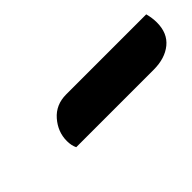

<svg xmlns="http://www.w3.org/2000/svg" viewBox="-2 -882 419 419"><g transform="rotate(-45 207.5 -672.5)"><path d="M98 -624Q93 -634 93 -648Q93 -676 112.5 -698.5Q132 -721 164 -721H411Q415 -706 415 -692Q415 -659 393.5 -641.5Q372 -624 337 -624Z"/></g></svg>

Font: Sansita Swashed Black
Style: Regular
Weight: 900
Designer: Pablo Cosgaya
Foundry: Omnibus-Type
Version: Version 1.003; ttfautohint (v1.8.3)